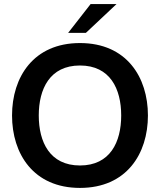

<svg xmlns="http://www.w3.org/2000/svg" viewBox="-20 -911 784 941"><path d="M314 -750H401L551 -891H424ZM372 10C600 10 705 -157 705 -345C705 -533 600 -700 372 -700C144 -700 39 -533 39 -345C39 -157 144 10 372 10ZM372 -100C224 -100 170 -215 170 -345C170 -475 224 -590 372 -590C520 -590 574 -475 574 -345C574 -215 520 -100 372 -100Z"/></svg>

Font: FREAK Grotesk Next
Style: Bold
Weight: 700
Width: 3
Designer: La Scuola Open Source
Foundry: La Scuola Open Source
Version: Version 1.000;PS 1.0;hotconv 1.0.72;makeotf.lib2.5.5900